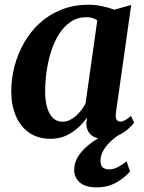

<svg xmlns="http://www.w3.org/2000/svg" viewBox="-20 -575 608 810"><path d="M469 -99Q466.5 -78 472 -70Q477.5 -62 487.5 -62Q496 -62 506.8 -67.5Q517.5 -73 532.5 -86L546 -57.5Q539 -47.5 521 -31.2Q503 -15 476 -2.2Q449 10.5 414.5 10.5Q382 10.5 363.2 -6.8Q344.5 -24 344 -55L347.5 -79.5Q332.5 -57.5 310.2 -37Q288 -16.5 259 -3Q230 10.5 193.5 10.5Q139.5 10.5 102.5 -15.5Q65.5 -41.5 46.5 -86.8Q27.5 -132 27.5 -189.5Q27.5 -243.5 41.5 -296.5Q55.5 -349.5 82.5 -396.2Q109.5 -443 149 -478.8Q188.5 -514.5 240.2 -534.8Q292 -555 355 -555Q382.5 -555 411.5 -548.8Q440.5 -542.5 462 -534L533.5 -554ZM390.5 -489.5Q381.5 -495.5 370 -499Q358.5 -502.5 344.5 -502.5Q307.5 -502.5 279 -483.5Q250.5 -464.5 229.8 -432.2Q209 -400 196 -359.2Q183 -318.5 176.8 -275Q170.5 -231.5 170.5 -190Q170.5 -147 179.8 -118.2Q189 -89.5 205.5 -75.5Q222 -61.5 243.5 -61.5Q258.5 -61.5 272.5 -67.8Q286.5 -74 299.2 -85Q312 -96 322.5 -109.8Q333 -123.5 341 -138.5ZM387 215.5Q339 215 316 194.2Q293 173.5 293 142Q293 113.5 307.2 89Q321.5 64.5 344.8 44.2Q368 24 395.5 7.5Q423 -9 449 -22L472.5 -33L503 -20.5Q470.5 -0.5 448.5 20Q426.5 40.5 415.2 61.2Q404 82 404 102Q403.5 122 413.2 130.8Q423 139.5 439.5 139.5Q458.5 139.5 476.8 130.2Q495 121 514 105.5L528.5 148Q509.5 172 472.8 193.8Q436 215.5 387 215.5Z"/></svg>

Font: Merriweather 48pt
Style: Bold Italic
Weight: 700
Italic angle: -7.8°
Version: Version 2.101